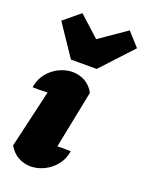

<svg xmlns="http://www.w3.org/2000/svg" viewBox="-150 -868 730 953"><g transform="rotate(20 215.0 -391.5)"><path d="M296 -129Q289 -86 264 -55Q239 -24 204 -7Q169 10 132 10Q98 10 67.5 -7Q37 -24 17 -58L88 -364Q47 -361 9 -363Q16 -406 40.5 -437Q65 -468 100 -485Q135 -502 171 -502Q206 -502 236.5 -485.5Q267 -469 286 -434L225 -129Q260 -131 296 -129ZM141 -557 30 -722 116 -793 224 -695 366 -793 430 -722 277 -557Z"/></g></svg>

Font: Piazzolla Black
Style: Italic
Weight: 900
Italic angle: -11.3°
Designer: Juan Pablo del Peral
Foundry: Huerta Tipografica
Version: Version 1.330